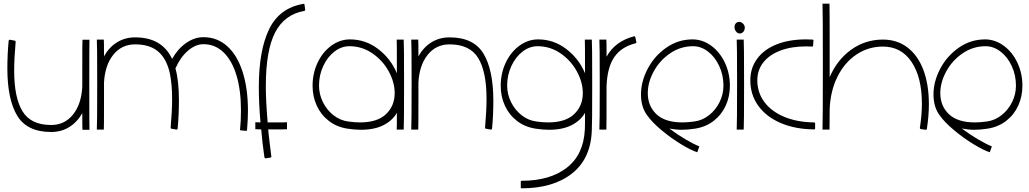

<svg xmlns="http://www.w3.org/2000/svg" viewBox="-20 -704 5589 1043"><path d="M465 -241Q465 -9 466 1H428Q427 -4 427 -90Q400 -41 356.5 -14Q313 13 258 13Q127 13 73.5 -75.5Q20 -164 20 -332Q20 -409 27 -483Q28 -485 30 -487Q32 -489 34 -488L61 -483Q63 -483 64 -481Q65 -479 65 -477Q57 -386 57 -320Q57 -173 102.5 -99Q148 -25 258 -25Q331 -25 376.5 -81.5Q422 -138 427 -233V-336Q427 -480 428 -488H466Q465 -475 465 -241Z M1327 -102Q1327 -59 1322 3Q1321 7 1316 7L1288 4Q1282 4 1284 -1Q1289 -46 1289 -105Q1289 -214 1264.5 -295Q1240 -376 1194 -420Q1148 -464 1085 -464Q1042 -464 1000.5 -428Q959 -392 933 -332Q952 -266 952 -158Q952 -81 945 -5Q944 -3 942 -1Q940 1 938 0L911 -5Q909 -5 908 -7Q907 -9 907 -11Q915 -101 915 -166Q915 -244 903 -304Q886 -383 840.5 -423Q795 -463 714 -463Q641 -463 595.5 -406.5Q550 -350 545 -255V-152Q545 -8 544 0H506Q508 -28 508 -248Q508 -471 506 -489H544Q545 -484 545 -398Q572 -447 615.5 -474Q659 -501 714 -501Q860 -501 915 -384Q945 -438 990.5 -470Q1036 -502 1085 -502Q1160 -502 1214.5 -453Q1269 -404 1298 -313.5Q1327 -223 1327 -102Z M1638 -651Q1638 -646 1634 -645Q1526 -626 1475 -528.5Q1424 -431 1424 -235Q1424 -159 1434 -39H1474Q1533 -39 1539 -40V-2Q1533 -1 1476 -1H1437Q1439 13 1439 22Q1442 47 1445.5 78Q1449 109 1454 146Q1455 150 1450 152L1422 156H1421Q1418 156 1416 148Q1404 63 1399 -1L1367 -2V-40L1395 -39Q1386 -141 1386 -231Q1386 -430 1442 -545.5Q1498 -661 1628 -683Q1630 -684 1632 -682.5Q1634 -681 1634 -679Z M2175 -246Q2175 -24 2173 0H2135Q2136 -7 2136 -91Q2111 -48 2062 -23.5Q2013 1 1940 1Q1907 1 1868 -5Q1809 -14 1766 -47.5Q1723 -81 1700.5 -130.5Q1678 -180 1678 -238Q1678 -306 1705.5 -364Q1733 -422 1780 -456Q1827 -490 1881 -490Q1966 -490 2034.5 -437.5Q2103 -385 2136 -306Q2136 -481 2135 -489H2173Q2175 -469 2175 -246ZM1935 -39Q2030 -39 2077 -84Q2124 -129 2124 -198Q2124 -257 2091.5 -316.5Q2059 -376 2002.5 -414.5Q1946 -453 1878 -453Q1835 -453 1797 -424Q1759 -395 1736 -345.5Q1713 -296 1713 -239Q1713 -192 1734 -149.5Q1755 -107 1791 -78.5Q1827 -50 1871 -44Q1909 -39 1935 -39Z M2660 -156Q2660 -79 2653 -5Q2652 -3 2650 -1Q2648 1 2646 0L2619 -5Q2617 -5 2616 -7Q2615 -9 2615 -11Q2623 -102 2623 -168Q2623 -315 2577.5 -389Q2532 -463 2422 -463Q2349 -463 2303.5 -406.5Q2258 -350 2253 -255V-152Q2253 -8 2252 0H2214Q2216 -28 2216 -248Q2216 -471 2214 -489H2252Q2253 -484 2253 -398Q2280 -447 2323.5 -474Q2367 -501 2422 -501Q2553 -501 2606.5 -412.5Q2660 -324 2660 -156Z M3197 -246Q3197 -24 3195 0Q3191 156 3088.5 237.5Q2986 319 2813 319Q2809 319 2809 315V283Q2809 278 2815 278Q2967 278 3058.5 207.5Q3150 137 3157 0Q3158 -7 3158 -91Q3133 -48 3084 -23.5Q3035 1 2962 1Q2929 1 2890 -5Q2831 -14 2788 -47.5Q2745 -81 2722.5 -130.5Q2700 -180 2700 -238Q2700 -306 2727.5 -364Q2755 -422 2802 -456Q2849 -490 2903 -490Q2988 -490 3056.5 -437.5Q3125 -385 3158 -306Q3158 -481 3157 -489H3195Q3197 -469 3197 -246ZM2957 -39Q3052 -39 3099 -84Q3146 -129 3146 -198Q3146 -257 3113.5 -316.5Q3081 -376 3024.5 -414.5Q2968 -453 2900 -453Q2857 -453 2819 -424Q2781 -395 2758 -345.5Q2735 -296 2735 -239Q2735 -192 2756 -149.5Q2777 -107 2813 -78.5Q2849 -50 2893 -44Q2931 -39 2957 -39Z M3433 -469Q3356 -450 3317.5 -394.5Q3279 -339 3275 -237Q3275 -12 3274 0H3236Q3238 -28 3238 -248Q3238 -471 3236 -489H3274Q3275 -484 3275 -396Q3321 -480 3425 -507Q3430 -507 3431 -503L3437 -475Q3438 -474 3436.5 -472Q3435 -470 3433 -469Z M3683 1Q3651 1 3616 -6Q3658 26 3704 53Q3750 80 3779 91L3768 123Q3737 114 3681.5 80.5Q3626 47 3574 3.5Q3522 -40 3496 -77Q3462 -122 3462 -191Q3462 -261 3498.5 -330.5Q3535 -400 3599.5 -445Q3664 -490 3742 -490Q3796 -490 3843 -456Q3890 -422 3917.5 -364Q3945 -306 3945 -238Q3945 -180 3922.5 -130.5Q3900 -81 3857 -47.5Q3814 -14 3755 -5Q3716 1 3683 1ZM3499 -198Q3499 -128 3546 -83.5Q3593 -39 3688 -39Q3714 -39 3752 -44Q3796 -50 3832 -78.5Q3868 -107 3889 -149.5Q3910 -192 3910 -239Q3910 -296 3887 -345.5Q3864 -395 3826 -424Q3788 -453 3745 -453Q3677 -453 3620.5 -414.5Q3564 -376 3531.5 -316.5Q3499 -257 3499 -198Z M4026 -553Q4026 -566 4016.5 -575.5Q4007 -585 3996 -585Q3984 -585 3977 -577Q3970 -569 3970 -557Q3970 -542 3980.5 -530.5Q3991 -519 4005 -523Q4015 -526 4020.5 -534.5Q4026 -543 4026 -553ZM3984 -248Q3984 -471 3982 -489H4020Q4022 -469 4022 -246Q4022 -24 4020 0H3982Q3984 -28 3984 -248Z M4399 -484 4397 -456Q4397 -451 4392 -451Q4381 -452 4360 -452Q4280 -452 4220 -429.5Q4160 -407 4127 -365.5Q4094 -324 4094 -268Q4094 -201 4132.5 -149.5Q4171 -98 4241 -69Q4311 -40 4403 -39Q4408 -39 4408 -34V-6Q4408 -1 4403 -1Q4300 -2 4221.5 -35.5Q4143 -69 4099.5 -129Q4056 -189 4056 -268Q4056 -335 4093.5 -385.5Q4131 -436 4199 -463Q4267 -490 4358 -490Q4382 -490 4394 -489Q4399 -489 4399 -484Z M5026 -137Q5026 -77 5015 -3Q5013 2 5009 1L4981 -3Q4976 -5 4977 -9Q4988 -81 4988 -140Q4988 -284 4932 -367.5Q4876 -451 4776 -451Q4697 -451 4632 -407.5Q4567 -364 4528.5 -285.5Q4490 -207 4487 -108Q4487 -51 4486.5 -28Q4486 -5 4486 0H4448Q4450 -38 4450 -347Q4450 -658 4448 -684H4486Q4487 -673 4487 -444V-285Q4528 -380 4604.5 -434.5Q4681 -489 4776 -489Q4854 -489 4910.5 -445.5Q4967 -402 4996.5 -323Q5026 -244 5026 -137Z M5272 1Q5240 1 5205 -6Q5247 26 5293 53Q5339 80 5368 91L5357 123Q5326 114 5270.5 80.5Q5215 47 5163 3.5Q5111 -40 5085 -77Q5051 -122 5051 -191Q5051 -261 5087.5 -330.5Q5124 -400 5188.5 -445Q5253 -490 5331 -490Q5385 -490 5432 -456Q5479 -422 5506.5 -364Q5534 -306 5534 -238Q5534 -180 5511.5 -130.5Q5489 -81 5446 -47.5Q5403 -14 5344 -5Q5305 1 5272 1ZM5088 -198Q5088 -128 5135 -83.5Q5182 -39 5277 -39Q5303 -39 5341 -44Q5385 -50 5421 -78.5Q5457 -107 5478 -149.5Q5499 -192 5499 -239Q5499 -296 5476 -345.5Q5453 -395 5415 -424Q5377 -453 5334 -453Q5266 -453 5209.5 -414.5Q5153 -376 5120.5 -316.5Q5088 -257 5088 -198Z"/></svg>

Font: Vibes
Style: Regular
Weight: 400
Designer: AbdElmomen Kadhim
Version: Version 1.100